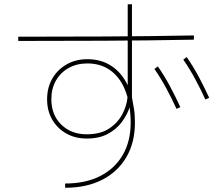

<svg xmlns="http://www.w3.org/2000/svg" viewBox="-20 -835 1040 905"><path d="M287 50V30Q383 30 452 -5Q521 -40 558.5 -104.5Q596 -169 596 -257Q596 -276 594.5 -294Q593 -312 591 -329Q579 -293 553.5 -259Q528 -225 487.5 -203.5Q447 -182 389 -182Q334 -182 292 -206Q250 -230 226 -271.5Q202 -313 202 -367Q202 -422 226.5 -464.5Q251 -507 294 -531.5Q337 -556 392 -556Q457 -556 505.5 -524Q554 -492 582 -433V-815H602V-376Q607 -348 611.5 -321.5Q616 -295 616 -257Q616 -163 575.5 -94Q535 -25 461.5 12.5Q388 50 287 50ZM389 -202Q454 -202 495 -229.5Q536 -257 557 -297.5Q578 -338 581 -377Q560 -453 511.5 -494.5Q463 -536 392 -536Q342 -536 303.5 -514.5Q265 -493 243.5 -455Q222 -417 222 -367Q222 -294 268.5 -248Q315 -202 389 -202ZM66 -642V-662Q263 -662 472.5 -663Q682 -664 894 -668V-648Q682 -644 472.5 -643Q263 -642 66 -642ZM948 -366Q926 -414 900.5 -461.5Q875 -509 844 -554L860 -566Q892 -520 918 -471Q944 -422 966 -374ZM812 -322Q790 -370 764.5 -417.5Q739 -465 708 -510L724 -522Q756 -476 782 -427Q808 -378 830 -330Z"/></svg>

Font: Murecho Thin Thin
Style: Regular
Weight: 250
Version: Version 1.010